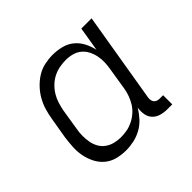

<svg xmlns="http://www.w3.org/2000/svg" viewBox="-130 -690 860 860"><g transform="rotate(-45 300.0 -260.0)"><path d="M224 8Q195 8 168 1Q141 -6 120.5 -23Q100 -40 87.5 -64Q75 -88 69.5 -115Q64 -142 65.5 -170.5Q67 -199 71 -228L88 -328Q92 -353 99.5 -378Q107 -403 120 -426Q133 -449 152 -469Q171 -489 193.5 -503Q216 -517 242 -522.5Q268 -528 293 -528Q321 -528 348.5 -521Q376 -514 396.5 -497Q417 -480 429.5 -456Q442 -432 448 -405L467 -520H532L460 -89Q459 -81 460.5 -73.5Q462 -66 466.5 -60.5Q471 -55 478 -52.5Q485 -50 493 -50H515V8H483Q463 8 444 2.5Q425 -3 412 -16.5Q399 -30 395.5 -49.5Q392 -69 395 -89L396 -92Q382 -69 364 -49Q346 -29 322.5 -16Q299 -3 273.5 2.5Q248 8 224 8ZM248 -50Q268 -50 287 -53.5Q306 -57 324.5 -66Q343 -75 359 -89Q375 -103 385.5 -120Q396 -137 403 -156Q410 -175 413 -194L429 -294Q433 -316 434 -337Q435 -358 431 -378Q427 -398 418 -416Q409 -434 394 -446.5Q379 -459 359 -464.5Q339 -470 318 -470Q298 -470 277.5 -466Q257 -462 238.5 -452.5Q220 -443 204.5 -428Q189 -413 178 -395Q167 -377 161 -357.5Q155 -338 151 -318L135 -218Q131 -198 131 -177Q131 -156 134.5 -136.5Q138 -117 147.5 -100Q157 -83 173 -71.5Q189 -60 208.5 -55Q228 -50 248 -50Z"/></g></svg>

Font: Iosevka HT Light Extended
Style: Italic
Weight: 300
Width: 7
Italic angle: -9°
Monospace: yes
Designer: Belleve Invis
Foundry: Belleve Invis
Version: Version 32.3.0; ttfautohint (v1.8.4)